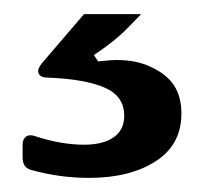

<svg xmlns="http://www.w3.org/2000/svg" viewBox="-20 -39 288 272"><path d="M25 202Q12 199 12 184V166Q12 158 17 154.5Q22 151 30 154Q67 166 99 166Q126 166 141 155.5Q156 145 156 125Q156 97 128 85Q100 73 48 71Q34 71 34 61Q34 58 39 51L99 -19H180Q176 -15 159.5 2Q143 19 113 39L119 48Q137 46 145 46Q174 46 194 56Q216 66 226.5 82Q237 98 237 122Q237 166 200.5 189.5Q164 213 106 213Q65 213 25 202Z"/></svg>

Font: Open Sauce Two
Style: Bold
Weight: 700
Designer: Alfredo Marco Pradil
Foundry: Creative Sauce Fz LLC
Version: Version 1.477